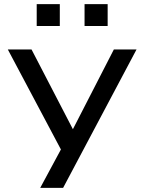

<svg xmlns="http://www.w3.org/2000/svg" viewBox="-20 -731 700 931"><path d="M175 180 293 -39V27L18 -491H133L342 -88H325L532 -491H642L286 180ZM390 -605V-711H502V-605ZM158 -605V-711H270V-605Z"/></svg>

Font: Nunito Sans 10pt Expanded Medium
Style: Regular
Weight: 500
Width: 7
Designer: Vernon Adams
Foundry: Vernon Adams
Version: Version 3.101;gftools[0.9.27]